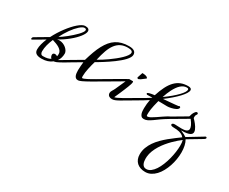

<svg xmlns="http://www.w3.org/2000/svg" viewBox="-217 -1442 3320 2786"><g transform="rotate(30 1443.5 -49.5)"><path d="M446.8 -46.4Q441.9 -45.4 437.7 -45.2Q433.6 -44.9 429.7 -44.4Q397.5 -18.1 353.5 -3.4Q309.6 11.2 254.9 11.2Q221.2 11.2 198 5.4Q174.8 -0.5 160.6 -11.7Q146.5 -22.9 140.1 -39.3Q133.8 -55.7 133.8 -77.1Q133.8 -118.7 146.5 -166.5Q159.2 -214.4 181.2 -266.1L0 -160.2Q-3.9 -157.7 -8.3 -157.7Q-13.2 -157.7 -15.9 -161.6Q-18.6 -165.5 -18.6 -171.4Q-18.6 -178.2 -14.2 -186.5Q-9.8 -194.8 0 -200.7L207.5 -323.2Q232.4 -372.6 262.7 -420.9Q293 -469.2 325.7 -512.9Q358.4 -556.6 392.3 -594.2Q426.3 -631.8 458.3 -659.2Q490.2 -686.5 518.8 -702.1Q547.4 -717.8 569.8 -717.8Q607.9 -717.8 625 -705.1Q642.1 -692.4 642.1 -670.4Q642.1 -650.9 629.9 -625.7Q617.7 -600.6 595.5 -572Q573.2 -543.5 542.7 -512.9Q512.2 -482.4 475.8 -452.9Q439.5 -423.3 398.2 -395.5Q356.9 -367.7 314 -344.7Q323.2 -347.2 332 -347.9Q340.8 -348.6 349.6 -348.6Q382.3 -348.6 411.9 -336.7Q441.4 -324.7 463.6 -305.9Q485.8 -287.1 499 -264.6Q512.2 -242.2 512.2 -221.2Q512.2 -184.6 502.4 -151.4Q492.7 -118.2 472.2 -89.8L659.7 -200.7Q664.6 -202.1 668.9 -202.1Q680.7 -202.1 680.7 -190.4Q680.7 -172.4 659.7 -160.2Q648.9 -153.8 631.6 -143.3Q614.3 -132.8 593.8 -120.6Q573.2 -108.4 551.3 -95.9Q529.3 -83.5 509.3 -73Q489.3 -62.5 472.7 -55.2Q456.1 -47.9 446.8 -46.4ZM439 -172.9Q439 -200.2 423.6 -220.9Q408.2 -241.7 383.3 -257.6Q358.4 -273.4 327.1 -285.2Q295.9 -296.9 263.7 -306.6Q238.8 -249 224.4 -193.8Q210 -138.7 210 -86.9Q210 -62 220.9 -46.4Q231.9 -30.8 255.9 -30.8Q300.3 -30.8 330.8 -38.3Q361.3 -45.9 382.3 -59.1Q369.6 -69.8 363.8 -84.7Q357.9 -99.6 357.9 -113.8Q357.9 -129.9 368.7 -137.9Q379.4 -146 394.5 -146Q404.3 -146 414.8 -142.3Q425.3 -138.7 434.1 -131.8Q439 -149.4 439 -172.9ZM574.2 -689Q559.6 -689 539.6 -677.5Q519.5 -666 496.3 -645.3Q473.1 -624.5 448.2 -596.2Q423.3 -567.9 399.2 -533.9Q375 -500 352.5 -462.2Q330.1 -424.3 312 -384.8Q332 -396.5 361.3 -417.5Q390.6 -438.5 423.3 -464.6Q456.1 -490.7 488.5 -519.8Q521 -548.8 547.1 -576.2Q573.2 -603.5 589.4 -627Q605.5 -650.4 605.5 -666Q605.5 -676.8 598.1 -682.9Q590.8 -689 574.2 -689Z M1214.8 -200.7Q1218.3 -202.6 1222.2 -202.6Q1228 -202.6 1232.9 -198.7Q1237.8 -194.8 1237.8 -188Q1237.8 -182.1 1232.7 -174.8Q1227.5 -167.5 1214.8 -160.2Q1189.9 -146 1160.4 -128.7Q1130.9 -111.3 1099.9 -93.3Q1068.8 -75.2 1038.1 -57.6Q1007.3 -40 979.7 -25.4Q952.1 -10.7 929.7 -0.2Q907.2 10.3 893.1 14.2Q885.3 16.6 878.7 17.3Q872.1 18.1 866.7 18.1Q846.2 18.1 833 7.8Q819.8 -2.4 812.3 -19.8Q804.7 -37.1 801.8 -60.3Q798.8 -83.5 798.8 -109.4Q798.8 -144.5 802.2 -180.9Q805.7 -217.3 808.6 -248L702.6 -185.5L659.7 -160.2Q656.2 -158.2 651.9 -158.2Q646 -158.2 641.6 -162.1Q637.2 -166 637.2 -172.9Q637.2 -178.7 642.1 -185.8Q647 -192.9 659.7 -200.7L811.5 -290Q835 -371.1 859.9 -439Q884.8 -506.8 914.1 -561.5Q943.4 -616.2 978 -657.7Q1012.7 -699.2 1055.7 -726.8Q1098.6 -754.4 1151.1 -768.3Q1203.6 -782.2 1268.1 -782.2Q1300.3 -782.2 1322.3 -776.6Q1344.2 -771 1358.2 -760.5Q1372.1 -750 1378.2 -735.4Q1384.3 -720.7 1384.3 -703.1Q1384.3 -681.2 1369.6 -656Q1355 -630.9 1330.1 -604Q1305.2 -577.1 1272.5 -549.6Q1239.7 -522 1203.6 -495.1Q1167.5 -468.3 1130.1 -443.4Q1092.8 -418.5 1058.8 -397Q1024.9 -375.5 996.3 -358.4Q967.8 -341.3 949.7 -330.6Q940.9 -299.8 932.1 -266.1Q923.3 -232.4 916.3 -198.2Q909.2 -164.1 904.8 -130.6Q900.4 -97.2 900.4 -67.9Q900.4 -56.2 902.6 -47.9Q904.8 -39.6 910.2 -39.6Q919.4 -39.6 937.7 -46.6Q956.1 -53.7 980 -65.9Q1003.9 -78.1 1032.5 -94Q1061 -109.9 1091.8 -127.9Q1122.6 -146 1153.8 -164.6Q1185.1 -183.1 1214.8 -200.7ZM956.5 -375.5Q985.8 -391.1 1026.1 -416.5Q1066.4 -441.9 1109.6 -472.4Q1152.8 -502.9 1194.8 -536.6Q1236.8 -570.3 1270.3 -602.5Q1303.7 -634.8 1324.2 -663.8Q1344.7 -692.9 1344.7 -714.4Q1344.7 -732.4 1325.9 -743.4Q1307.1 -754.4 1264.6 -754.4Q1197.8 -754.4 1148.9 -730.5Q1100.1 -706.5 1064.2 -659.2Q1028.3 -611.8 1002.7 -540.8Q977.1 -469.7 956.5 -375.5Z M1763.7 -160.2Q1688 -116.7 1635.3 -84.7Q1582.5 -52.7 1545.4 -32Q1508.3 -11.2 1482.7 -1.2Q1457 8.8 1436 8.8Q1415.5 8.8 1401.1 3.9Q1386.7 -1 1377.4 -9.3Q1368.2 -17.6 1364 -29.3Q1359.9 -41 1359.9 -54.7Q1359.9 -64.9 1364.3 -75.7Q1368.7 -86.4 1375.2 -97.7Q1381.8 -108.9 1389.2 -121.3Q1396.5 -133.8 1402.8 -147.9L1477.1 -314L1214.8 -160.2Q1208.5 -157.7 1206.1 -157.7Q1200.2 -157.7 1195.6 -161.6Q1190.9 -165.5 1190.9 -171.9Q1190.9 -177.7 1196 -185.1Q1201.2 -192.4 1214.8 -200.7L1341.3 -274.4Q1366.2 -289.1 1391.6 -303.7Q1417 -318.4 1439.2 -331.1Q1461.4 -343.8 1479.2 -353.8Q1497.1 -363.8 1506.8 -369.1H1569.8Q1571.8 -367.7 1573.2 -364.3Q1574.7 -360.8 1574.7 -354Q1574.7 -341.3 1567.4 -318.1Q1560.1 -294.9 1549.1 -266.1Q1538.1 -237.3 1524.7 -205.8Q1511.2 -174.3 1499.5 -146Q1487.8 -118.2 1475.1 -90.3Q1462.4 -62.5 1449.7 -33.2Q1462.9 -33.2 1491.5 -46.4Q1520 -59.6 1560.8 -82.3Q1601.6 -105 1653.1 -135.5Q1704.6 -166 1763.7 -200.7Q1765.6 -202.6 1771 -202.6Q1776.9 -202.6 1782 -198.7Q1787.1 -194.8 1787.1 -188Q1787.1 -182.1 1782 -175Q1776.9 -168 1763.7 -160.2ZM1628.9 -540Q1631.8 -540 1639.9 -539.8Q1647.9 -539.6 1658.2 -538.6Q1668.5 -537.6 1679.7 -535.4Q1690.9 -533.2 1700.2 -529.1Q1709.5 -524.9 1715.8 -518.6Q1722.2 -512.2 1722.7 -502.9L1651.9 -449.2L1619.6 -434.1Q1610.8 -434.1 1606 -439Q1601.1 -443.8 1598.6 -449.2Z M2292.5 -681.2Q2264.6 -681.2 2239.7 -669.4Q2214.8 -657.7 2192.6 -637.2Q2170.4 -616.7 2150.9 -588.4Q2131.3 -560.1 2114.3 -527.3Q2097.2 -494.6 2082.8 -458.5Q2068.4 -422.4 2056.6 -385.7Q2122.6 -433.1 2172.4 -475.6Q2222.2 -518.1 2255.9 -553.2Q2289.6 -588.4 2306.4 -615.5Q2323.2 -642.6 2323.2 -659.7Q2323.2 -669.4 2317.1 -675.3Q2311 -681.2 2292.5 -681.2ZM2341.8 -393.1Q2353.5 -387.2 2353.5 -378.9Q2353.5 -366.2 2344 -355.5Q2334.5 -344.7 2319.1 -336.2Q2303.7 -327.6 2284.4 -321.3Q2265.1 -314.9 2245.8 -310.5Q2226.6 -306.2 2209 -303.7Q2189.5 -301.3 2179.7 -301.8Q2141.6 -302.7 2104.5 -303.2L2032.7 -304.2Q2018.1 -249.5 2009.8 -210.7Q2001.5 -171.9 1997.3 -143.3Q1993.2 -114.7 1992.2 -93.8Q1991.2 -72.8 1991.2 -53.2Q1991.2 -42.5 1994.1 -36.1Q1997.1 -29.8 2003.9 -29.8Q2027.8 -29.8 2056.6 -45.9Q2085.9 -62 2122.1 -86.9L2203.1 -142.1Q2269.5 -187.5 2302.7 -200.7Q2305.2 -201.7 2312.5 -205.1Q2316.4 -206.5 2319.8 -206.5Q2330.6 -206.5 2330.6 -195.3Q2330.6 -188 2324.2 -178.2Q2317.4 -168.9 2302.7 -160.2Q2228 -115.2 2192.4 -89.8L2108.9 -29.3Q2071.8 -2.9 2041 12.7Q2009.8 28.3 1978 28.3Q1950.7 28.3 1935.5 13.7Q1920.9 -1 1913.8 -22.2Q1906.7 -43.5 1905.3 -67.9Q1903.8 -92.3 1903.8 -111.3Q1903.8 -148.4 1908 -185.1Q1912.1 -221.7 1918.9 -255.4L1842.3 -207L1763.7 -160.2Q1761.2 -158.7 1758.3 -158.7Q1752.9 -158.7 1748 -163.3Q1743.2 -168 1743.2 -174.8Q1743.2 -180.2 1747.6 -187Q1752 -193.8 1763.7 -200.7L1850.1 -250Q1891.1 -274.4 1929.2 -299.3L1930.2 -303.7L1867.7 -302.2Q1862.8 -302.2 1858.4 -301.8Q1854 -301.3 1850.1 -301.3Q1841.8 -301.3 1836.7 -306.4Q1831.5 -311.5 1830.6 -317.9Q1830.6 -323.2 1838.9 -328.1Q1847.2 -333 1862.3 -336.9Q1877.4 -341.3 1898.4 -345Q1919.4 -348.6 1944.8 -351.6Q1974.1 -443.4 2008.3 -510.7Q2042.5 -578.1 2085.2 -622.1Q2127.9 -666 2180.7 -687.5Q2233.4 -709 2299.8 -709Q2330.6 -709 2344.5 -699.5Q2358.4 -689.9 2358.4 -672.9Q2358.4 -649.4 2337.6 -616.2Q2316.9 -583 2279.5 -542.7Q2242.2 -502.4 2190.2 -457.3Q2138.2 -412.1 2075.2 -364.7Q2106.4 -367.7 2138.7 -370.1L2202.1 -375.5Q2233.4 -377.9 2263.4 -380.9Q2293.5 -383.8 2320.8 -387.2Q2326.2 -388.7 2328.6 -391.4Q2331.1 -394 2336.9 -394Q2338.9 -394 2341.8 -393.1Z M2302.7 -160.2Q2296.4 -157.7 2293.9 -157.7Q2287.6 -157.7 2283 -161.4Q2278.3 -165 2278.3 -171.9Q2278.3 -177.2 2283.4 -184.8Q2288.6 -192.4 2302.7 -200.7L2530.8 -335Q2533.7 -339.4 2535.6 -343.8Q2537.6 -348.1 2537.6 -351.1Q2541 -369.1 2547.6 -384.3Q2554.2 -399.4 2561.3 -410.9Q2568.4 -422.4 2575 -429.7Q2581.5 -437 2585.4 -439.5Q2591.8 -444.3 2600.6 -444.3Q2608.4 -444.3 2614 -439.5Q2619.6 -434.6 2619.6 -426.8Q2619.6 -419.4 2614.3 -411.6Q2612.8 -409.7 2610.4 -406.5Q2607.9 -403.3 2605.5 -398.2Q2603 -393.1 2601.1 -385.5Q2599.1 -377.9 2599.1 -367.2Q2599.1 -360.8 2599.6 -356.7Q2600.1 -352.5 2600.1 -347.2Q2600.1 -346.7 2608.2 -338.6Q2616.2 -330.6 2628.2 -317.4Q2640.1 -304.2 2654.1 -286.6Q2668 -269 2679.9 -249.8Q2691.9 -230.5 2700 -210.7Q2708 -190.9 2708 -172.9Q2708 -157.7 2699.7 -144.5Q2691.4 -131.3 2672.1 -121.8Q2652.8 -112.3 2621.1 -106.7Q2589.4 -101.1 2542.5 -101.1H2529.8Q2569.3 -85 2593 -72Q2616.7 -59.1 2632.8 -47.9L2884.3 -200.7Q2886.2 -202.1 2890.1 -202.1Q2895.5 -202.1 2900.9 -197.8Q2906.2 -193.4 2906.2 -186.5Q2906.2 -181.2 2901.4 -174.3Q2896.5 -167.5 2884.3 -160.2L2652.3 -21.5Q2674.8 16.6 2685.5 67.1Q2696.3 117.7 2696.3 175.3Q2696.3 231.4 2686.5 291Q2676.8 350.6 2657.7 407Q2638.7 463.4 2611.3 513.7Q2584 564 2548.6 601.6Q2513.2 639.2 2470.7 661.1Q2428.2 683.1 2379.4 683.1Q2335.9 683.1 2299.8 670.9Q2263.7 658.7 2238 635.3Q2212.4 611.8 2198.2 577.6Q2184.1 543.5 2184.1 499Q2184.1 439 2204.1 385Q2224.1 331.1 2257.6 282.5Q2291 233.9 2334 190.9Q2377 147.9 2422.6 110.1Q2468.3 72.3 2513.2 39.3Q2558.1 6.3 2595.7 -22Q2588.9 -31.2 2578.1 -40.8Q2567.4 -50.3 2551.8 -58.1Q2536.1 -65.9 2515.6 -71.5Q2495.1 -77.1 2468.3 -79.6Q2452.1 -81.1 2434.1 -81.3Q2416 -81.5 2400.6 -83.3Q2385.3 -85 2375.2 -90.1Q2365.2 -95.2 2365.2 -106.4Q2365.2 -115.7 2376.5 -123.5Q2387.2 -130.9 2410.2 -130.9Q2411.6 -130.9 2413.1 -130.9Q2430.2 -130.9 2459.2 -128.9Q2488.3 -127 2520 -127Q2540.5 -127 2560.8 -129.2Q2581.1 -131.3 2596.7 -137.7Q2612.3 -144 2622.1 -155.3Q2631.8 -166.5 2631.8 -184.6Q2631.8 -206.5 2617.4 -238Q2603 -269.5 2566.9 -315.4ZM2290.5 478.5Q2289.1 492.7 2289.1 509.8Q2289.1 530.8 2292.2 553.5Q2295.4 576.2 2304.4 595.2Q2313.5 614.3 2329.3 626.5Q2345.2 638.7 2371.1 638.7Q2410.6 638.7 2445.3 612.3Q2480 585.9 2508.8 542.2Q2537.6 498.5 2560.3 441.9Q2583 385.3 2598.6 325.2Q2614.3 265.1 2622.6 205.8Q2630.9 146.5 2630.9 97.2Q2630.9 70.3 2628.7 47.9Q2626.5 25.4 2621.1 7.8Q2596.2 26.4 2563.2 54.4Q2530.3 82.5 2494.9 117.9Q2459.5 153.3 2424.8 195.3Q2390.1 237.3 2361.8 283.4Q2333.5 329.6 2314.2 378.9Q2294.9 428.2 2290.5 478.5Z"/></g></svg>

Font: Meddon
Style: Regular
Weight: 400
Designer: Vernon Adams
Foundry: Vernon Adams
Version: Version 1.000